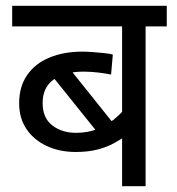

<svg xmlns="http://www.w3.org/2000/svg" viewBox="-20 -642 611 662"><path d="M555 -551H482V0H401V-201L416 -175Q398 -162 373.5 -148.5Q349 -135 316.5 -126.5Q284 -118 241 -118Q185 -118 140.5 -139Q96 -160 71 -197.5Q46 -235 46 -286Q46 -343 73.5 -383Q101 -423 150.5 -443.5Q200 -464 265 -464Q279 -464 299 -462.5Q319 -461 338.5 -459Q358 -457 369 -454L363 -385Q343 -389 318 -392Q293 -395 268 -395Q202 -395 164.5 -367.5Q127 -340 127 -287Q127 -235 160.5 -209.5Q194 -184 242 -184Q283 -184 315.5 -197Q348 -210 372.5 -230Q397 -250 414 -271L401 -220V-551H22V-622H555ZM205 -424 377 -209 331 -167 143 -401Z"/></svg>

Font: hingl115
Style: Book
Weight: 400
Designer: Jelle Bosma - Monotype Design Team
Foundry: Monotype Imaging Inc.
Version: Version 2.003